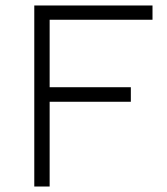

<svg xmlns="http://www.w3.org/2000/svg" viewBox="-20 -680 608 700"><path d="M536 -608H161V-362H457V-309H161V0H105V-660H536Z"/></svg>

Font: Kantumruy Pro Light
Style: Regular
Weight: 300
Version: Version 1.002